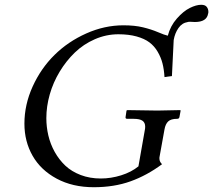

<svg xmlns="http://www.w3.org/2000/svg" viewBox="-20 -763 883 795"><path d="M813 -743.2Q829.1 -743.2 835.9 -734.6Q842.8 -726.1 842.8 -713.9Q842.8 -708 841.8 -707Q836.4 -671.9 787.1 -671.9Q782.7 -671.9 775.9 -672.4Q769 -672.9 767.1 -672.9Q760.7 -672.9 757.8 -671.9Q733.4 -668 718.8 -646.7Q704.1 -625.5 699.2 -597.2L691.9 -448.2L661.1 -443.8Q659.2 -475.6 652.8 -500.5Q646.5 -525.4 632.8 -548.8Q619.1 -572.3 598.6 -587.6Q578.1 -603 545.4 -612.1Q512.7 -621.1 470.2 -621.1Q419.9 -621.1 372.8 -600.6Q325.7 -580.1 289.8 -545.4Q253.9 -510.7 227.1 -466.3Q200.2 -421.9 186 -372.1Q171.9 -322.3 171.9 -273.9Q171.9 -237.3 180.2 -201.9Q188.5 -166.5 206.5 -134Q224.6 -101.6 250.5 -77.1Q276.4 -52.7 314.2 -38.3Q352.1 -23.9 397 -23.9Q439.5 -23.9 481.7 -37.1Q523.9 -50.3 553.2 -74.2L580.1 -227.1Q581.1 -231 581.1 -238.8Q581.1 -255.4 569.8 -263.2Q558.6 -271 533.2 -271H506.8Q498.5 -271 500 -278.8L503.9 -305.2L506.8 -307.1Q592.8 -305.2 631.8 -305.2L726.1 -307.1L728 -305.2L723.1 -278.8Q721.7 -271 713.9 -271H712.9Q688 -271 676.5 -260.3Q665 -249.5 661.1 -227.1L640.1 -110.8V-106Q640.1 -93.8 650.9 -83Q588.4 -36.6 520.5 -12.2Q452.6 12.2 368.2 12.2Q280.8 12.2 214.8 -23.2Q148.9 -58.6 115 -117.9Q81.1 -177.2 81.1 -251Q81.1 -329.6 115.2 -404.8Q149.4 -480 205.6 -535.4Q261.7 -590.8 337.2 -624.5Q412.6 -658.2 491.2 -658.2Q537.6 -658.2 572 -649.9Q606.4 -641.6 633.8 -629.9Q661.1 -618.2 674.8 -615.2Q685.5 -655.8 712.4 -686.3Q739.3 -716.8 765.9 -730Q792.5 -743.2 813 -743.2Z"/></svg>

Font: Common Serif
Style: Italic
Weight: 400
Italic angle: -12°
Designer: Philipp H. Poll, Khaled Hosny
Foundry: Stefan Peev, Context Ltd.
Version: Version 1.026